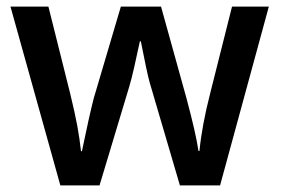

<svg xmlns="http://www.w3.org/2000/svg" viewBox="-20 -561 851 581"><path d="M11.7 -541H126.5L192.4 -277.8Q206.5 -220.2 213.9 -180.2Q221.2 -140.1 225.1 -103.5H228L230 -113.3Q249.5 -208 263.7 -263.7L345.7 -541H467.3L544.4 -263.2Q573.2 -155.8 580.6 -104H583.5Q591.3 -182.6 616.2 -279.3L682.1 -541H793.5L646 0H524.4L432.6 -312.5Q424.3 -342.8 406.2 -436H403.3Q394 -393.1 386 -357.2Q377.9 -321.3 371.1 -298.8L281.2 0H162.6Z"/></svg>

Font: Viking Open Sans Light
Style: Bold
Weight: 600
Foundry: Ascender Corporation
Version: Version 2.001